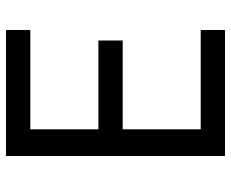

<svg xmlns="http://www.w3.org/2000/svg" viewBox="-85 -685 770 640"><g transform="rotate(-90 300.0 -365.0)"><path d="M520 0H100V-730H520V-649H189V-422H485V-341H189V-81H520Z"/></g></svg>

Font: JetBrains Mono
Style: Regular
Weight: 400
Monospace: yes
Designer: Philipp Nurullin, Konstantin Bulenkov
Foundry: JetBrains
Version: Version 2.001;December 29, 2023;FontCreator 11.5.0.2427 32-b